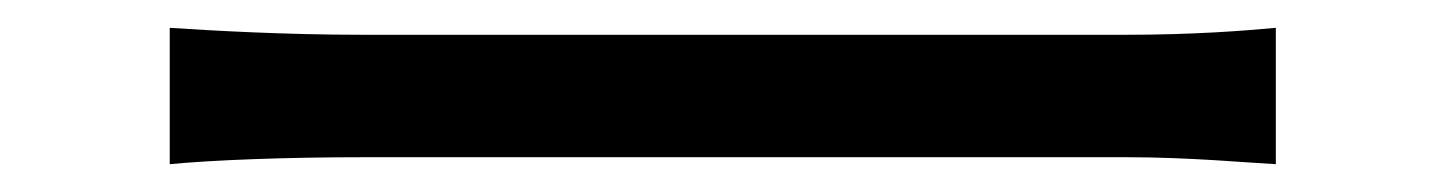

<svg xmlns="http://www.w3.org/2000/svg" viewBox="-20 -453 1040 138"><path d="M102 -335C133 -338 186 -340 241 -340H790C835 -340 877 -336 897 -335V-433C875 -431 839 -428 789 -428H241C185 -428 132 -431 102 -433Z"/></svg>

Font: Noto Sans Mono CJK JP Regular
Style: Regular
Weight: 400
Designer: Ryoko NISHIZUKA (kana & ideographs); Paul D. Hunt (Latin, Greek & Cyrillic); Wenlong ZHANG (bopomofo); Sandoll Communica
Foundry: Adobe Systems Incorporated
Version: Version 1.004;PS 1.004;hotconv 1.0.82;makeotf.lib2.5.63406